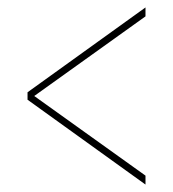

<svg xmlns="http://www.w3.org/2000/svg" viewBox="-20 -615 465 516"><path d="M371 -119V-143L72 -357L371 -571V-595L54 -367V-347Z"/></svg>

Font: Noto Serif Display ExtraCondensed Light
Style: Regular
Weight: 300
Width: 2
Designer: Monotype Design Team
Foundry: Monotype Imaging Inc.
Version: Version 2.009